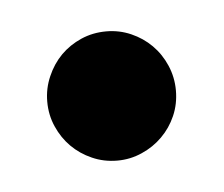

<svg xmlns="http://www.w3.org/2000/svg" viewBox="-26 -126 201 172"><g transform="rotate(-5 74.0 -40.0)"><path d="M131.8 -40Q131.8 -27.8 127.2 -17.3Q122.6 -6.8 114.7 1Q106.9 8.8 96.4 13.4Q85.9 18.1 74.2 18.1Q62 18.1 51.5 13.4Q41 8.8 33.2 1Q25.4 -6.8 20.8 -17.3Q16.1 -27.8 16.1 -40Q16.1 -51.8 20.8 -62.5Q25.4 -73.2 33.2 -81.1Q41 -88.9 51.5 -93.5Q62 -98.1 74.2 -98.1Q85.9 -98.1 96.4 -93.5Q106.9 -88.9 114.7 -81.1Q122.6 -73.2 127.2 -62.5Q131.8 -51.8 131.8 -40Z"/></g></svg>

Font: Mouse Memoirs
Style: Regular
Weight: 400
Version: Version 1.000